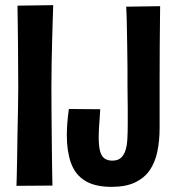

<svg xmlns="http://www.w3.org/2000/svg" viewBox="-20 -723 680 747"><path d="M48 -701 187 -703Q187 -703 186.5 -686.5Q186 -670 185 -640.5Q184 -611 183 -571Q182 -531 181 -483.5Q180 -436 180 -384Q180 -333 180.5 -279Q181 -225 181.5 -175Q182 -125 182.5 -85.5Q183 -46 183.5 -23.5Q184 -1 184 -1L44 0Q44 0 45 -28.5Q46 -57 46.5 -102Q47 -147 48 -198.5Q49 -250 50 -299Q51 -348 51 -382Q51 -417 50.5 -460.5Q50 -504 50 -549.5Q50 -595 49 -635.5Q48 -676 48 -701ZM414 4Q349 4 310.5 -20Q272 -44 256 -89.5Q240 -135 240 -196Q240 -220 242 -245.5Q244 -271 248 -299L370 -298Q369 -278 367.5 -259Q366 -240 365 -223Q364 -206 364 -191Q364 -156 369 -136Q374 -116 386 -107Q398 -98 417 -98Q438 -98 450 -108.5Q462 -119 468 -137.5Q474 -156 475.5 -182Q477 -208 477 -238Q477 -256 477 -271.5Q477 -287 477 -304Q477 -321 476.5 -343Q476 -365 476 -396Q476 -422 476 -459.5Q476 -497 475 -539.5Q474 -582 473.5 -623Q473 -664 471 -697L603 -699Q602 -629 601.5 -549.5Q601 -470 601 -402Q601 -368 601 -341Q601 -314 601 -287Q601 -260 601 -225Q601 -175 592 -132.5Q583 -90 562 -60Q541 -30 505 -13Q469 4 414 4Z"/></svg>

Font: Truculenta ExtraBold
Style: Regular
Weight: 800
Version: Version 1.002